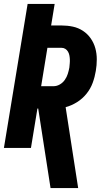

<svg xmlns="http://www.w3.org/2000/svg" viewBox="-20 -755 540 980"><path d="M238 205 175 -201H171L138 0H0L121 -735H259L241 -625H294Q324 -625 352 -619Q380 -613 403.5 -597.5Q427 -582 443 -559Q459 -536 466.5 -509Q474 -482 474 -452Q474 -422 469 -393Q464 -362 453 -332Q442 -302 421.5 -276.5Q401 -251 373 -233.5Q345 -216 315 -208L379 205ZM190 -315H253Q270 -315 285.5 -324Q301 -333 311 -347.5Q321 -362 326 -378Q331 -394 334 -410Q335 -421 336 -431.5Q337 -442 336.5 -452.5Q336 -463 334 -473Q332 -483 327 -491.5Q322 -500 313.5 -505.5Q305 -511 294 -511H222Z"/></svg>

Font: Iosevka Curly Heavy Oblique
Style: Regular
Weight: 900
Italic angle: -9°
Monospace: yes
Designer: Belleve Invis
Foundry: Belleve Invis
Version: Version 11.1.0; ttfautohint (v1.8.3)